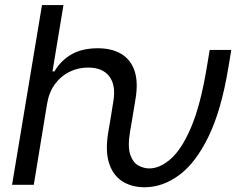

<svg xmlns="http://www.w3.org/2000/svg" viewBox="-20 -748 984 777"><path d="M28.8 0 149.9 -727.5H236.8L192.4 -459H200.2Q226.1 -502.9 269 -527.8Q312 -552.7 376 -552.7Q431.6 -552.7 470 -530.3Q508.3 -507.8 524.2 -462.2Q540 -416.5 528.3 -346.7L516.1 -272.5H428.2L439 -339.8Q449.2 -403.8 422.1 -439.2Q395 -474.6 336.4 -474.6Q296.4 -474.6 261.5 -457.5Q226.6 -440.4 202.4 -407.7Q178.2 -375 170.4 -327.1L116.7 0ZM564.9 9.8Q512.7 9.8 474.9 -14.4Q437 -38.6 421.1 -88.4Q405.3 -138.2 418.5 -215.3L428.2 -272.5H516.1L506.3 -215.3Q496.1 -153.8 507.3 -121.6Q518.6 -89.4 540.5 -77.9Q562.5 -66.4 584 -66.4Q627.4 -66.4 671.6 -105.5Q715.8 -144.5 753.7 -233.6Q791.5 -322.8 816.4 -472.7L828.6 -545.9H916L903.8 -472.7Q875.5 -301.3 823.7 -195.1Q772 -88.9 705.3 -39.6Q638.7 9.8 564.9 9.8Z"/></svg>

Font: Inter 18pt
Style: Italic
Weight: 400
Italic angle: -9.3988°
Designer: Rasmus Andersson
Foundry: rsms
Version: Version 4.001;git-66647c0bb